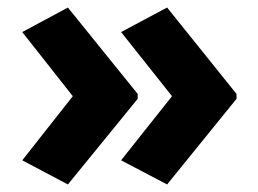

<svg xmlns="http://www.w3.org/2000/svg" viewBox="-20 -532 685 509"><path d="M607 -270 423 -43 301 -107 436 -277 301 -447 423 -512 607 -283ZM345 -270 160 -43 39 -107 173 -277 39 -447 160 -512 345 -283Z"/></svg>

Font: Noto Sans Arabic Extra
Style: Regular
Weight: 800
Designer: Nadine Chahine - Monotype Design Team
Foundry: Monotype Imaging Inc.
Version: Version 1.902